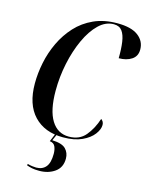

<svg xmlns="http://www.w3.org/2000/svg" viewBox="-139 -813 885 1137"><g transform="rotate(15 303.5 -244.0)"><path d="M299 10Q186 10 121 -58.5Q56 -127 56 -256Q56 -318 69.5 -384Q83 -450 112 -511Q141 -572 185.5 -620.5Q230 -669 292.5 -697.5Q355 -726 437 -726Q522 -726 564.5 -694Q607 -662 607 -610Q607 -569 575.5 -548.5Q544 -528 497 -528Q498 -585 492 -627Q486 -669 469 -692Q452 -715 418 -715Q368 -715 326 -674.5Q284 -634 252.5 -565.5Q221 -497 203.5 -414Q186 -331 186 -246Q186 -126 224 -64.5Q262 -3 331 -3Q396 -3 432.5 -46.5Q469 -90 490 -154Q497 -149 502 -141Q507 -133 507 -121Q507 -94 484 -63.5Q461 -33 415 -11.5Q369 10 299 10ZM214 238Q188 238 170.5 234.5Q153 231 137 225L139 216Q153 220 167 222Q181 224 192 224Q230 224 251 199Q272 174 272 119Q272 93 263.5 74Q255 55 230 52L254 -5H264L243 43Q303 45 326 68.5Q349 92 349 128Q349 182 309.5 210Q270 238 214 238Z"/></g></svg>

Font: Noto Serif Display Condensed SemiBold
Style: Italic
Weight: 600
Width: 3
Italic angle: -12°
Designer: Monotype Design Team
Foundry: Monotype Imaging Inc.
Version: Version 2.009